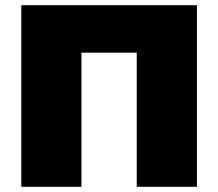

<svg xmlns="http://www.w3.org/2000/svg" viewBox="-20 -720 841 740"><path d="M62 0V-700H739V0H507V-567L558 -517H243L294 -567V0Z"/></svg>

Font: MOST Montserrat Black
Style: Regular
Weight: 900
Designer: Julieta Ulanovsky
Foundry: Julieta Ulanovsky
Version: Version 8.000;March 11, 2024;FontCreator 15.0.0.2926 64-bit